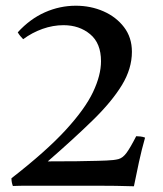

<svg xmlns="http://www.w3.org/2000/svg" viewBox="-20 -650 570 671"><path d="M448 1Q387 -1 313.5 -1Q240 -1 181 -1Q124 -1 85 -1Q46 -1 25 0Q20 -13 20 -27Q141 -121 209 -195Q277 -269 305 -328Q333 -387 333 -436Q333 -499 295 -530.5Q257 -562 202 -562Q165 -562 128.5 -549Q92 -536 61 -513Q56 -518 51 -524Q46 -530 42 -537Q85 -584 137 -607Q189 -630 245 -630Q297 -630 341.5 -610.5Q386 -591 413.5 -555Q441 -519 441 -469Q441 -410 406 -352.5Q371 -295 305 -230.5Q239 -166 147 -86Q202 -86 248 -86.5Q294 -87 322.5 -88Q351 -89 352 -89Q379 -90 394 -94Q409 -98 422 -115.5Q435 -133 456 -174Q462 -174 471 -173Q480 -172 487 -169Q475 -127 465.5 -83Q456 -39 448 1Z"/></svg>

Font: Tiro Tamil
Style: Regular
Weight: 400
Designer: Tamil: Fernando Mello & Fiona Ross. Latin: John Hudson.
Foundry: Tiro Typeworks Ltd.
Version: Version 1.52